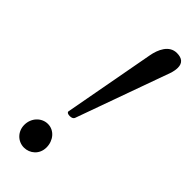

<svg xmlns="http://www.w3.org/2000/svg" viewBox="-230 -716 762 762"><g transform="rotate(45 151.0 -335.5)"><path d="M134 -205C145 -205 152 -209 154 -215L297 -613C300 -623 302 -634 302 -644C302 -670 287 -683 258 -683C215 -683 195 -639 188 -599L117 -214C117 -209 123 -205 134 -205ZM94 12C126 12 157 -12 157 -52C157 -90 131 -122 95 -122C60 -122 31 -92 31 -53C31 -16 59 12 94 12Z"/></g></svg>

Font: Junicode Two Beta SemiCondensed Medium
Style: Italic
Weight: 500
Width: 4
Italic angle: -10°
Version: Version 1.063